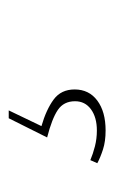

<svg xmlns="http://www.w3.org/2000/svg" viewBox="69 -109 262 440"><g transform="rotate(-90 200.0 111.0)"><path d="M105 88 149 0H167L131 75Q169 86 192 103Q215 120 215 151Q215 184 189.5 203Q164 222 121 222Q96 222 77.5 216Q59 210 46 203L53 187Q67 193 84.5 197.5Q102 202 121 202Q151 202 169.5 188.5Q188 175 188 152Q188 126 168 112.5Q148 99 105 88Z"/></g></svg>

Font: Source Serif 4 SmText ExtraLight
Style: Italic
Weight: 200
Italic angle: -12°
Designer: Frank Grießhammer
Foundry: Adobe
Version: Version 4.005;hotconv 1.1.0;makeotfexe 2.6.0